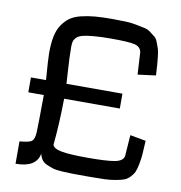

<svg xmlns="http://www.w3.org/2000/svg" viewBox="-83 -830 855 907"><g transform="rotate(10 344.0 -376.5)"><path d="M632.3 -525.9 545.9 -514.6Q545.9 -516.6 540 -620.6Q535.6 -646.5 507.3 -653.6Q479 -660.6 395 -660.6Q345.2 -660.6 311.8 -657.7Q278.3 -654.8 258.8 -649.9Q239.3 -645 229.5 -635.3Q219.7 -625.5 217 -615.7Q214.4 -606 214.4 -589.4Q214.4 -563.5 215.6 -534.9Q216.8 -506.3 219.2 -469.7Q221.7 -433.1 222.7 -413.6H491.2V-342.3H224.1Q222.7 -222.2 212.4 -119.1Q218.3 -101.1 257.3 -94Q296.4 -86.9 381.8 -86.9Q472.7 -86.9 511 -94Q549.3 -101.1 554.7 -124.5L562 -227.1L637.7 -213.4Q635.7 -172.4 634 -148.7Q632.3 -125 627.2 -99.4Q622.1 -73.7 616.2 -61Q610.4 -48.3 597.4 -34.9Q584.5 -21.5 570.1 -16.4Q555.7 -11.2 530.5 -6.6Q505.4 -2 477.8 -1Q450.2 0 408.2 0Q401.9 0 389.6 0Q347.2 0 327.1 -0.2Q307.1 -0.5 276.4 -2.2Q245.6 -3.9 231.2 -8.3Q216.8 -12.7 200 -20Q183.1 -27.3 174.8 -39.3Q166.5 -51.3 162.6 -67.9Q150.9 0 51.3 0V-107.4Q97.7 -110.8 110.1 -121.1Q122.6 -131.3 124 -166.5Q125.5 -200.7 126.5 -342.8H52.2V-414.1H124.5Q116.7 -514.6 116.7 -543Q116.7 -588.9 123.5 -622.3Q130.4 -655.8 146 -679Q161.6 -702.1 181.9 -716.8Q202.1 -731.4 234.4 -739.3Q266.6 -747.1 300.5 -750Q334.5 -752.9 383.3 -752.9Q419.4 -752.9 447.5 -751.7Q475.6 -750.5 499 -745.6Q522.5 -740.7 539.6 -737.3Q556.6 -733.9 570.3 -722.9Q584 -711.9 592.8 -705.3Q601.6 -698.7 608.4 -680.9Q615.2 -663.1 618.9 -652.3Q622.6 -641.6 625.5 -616Q628.4 -590.3 629.4 -575Q630.4 -559.6 632.3 -525.9Z"/></g></svg>

Font: Coda
Style: Regular
Weight: 400
Designer: vernon adams
Foundry: vernon adams
Version: Version 2.001; ttfautohint (v0.8) -r 50 -G 200 -x